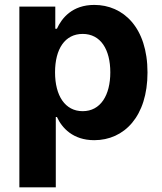

<svg xmlns="http://www.w3.org/2000/svg" viewBox="-20 -573 672 797"><path d="M60.4 204.5H211.6V-87.4H216.3C237.2 -41.9 283 8.9 371.1 8.9C495.4 8.9 592.3 -89.5 592.3 -272C592.3 -459.5 491.1 -552.6 371.4 -552.6C280.2 -552.6 236.5 -498.2 216.3 -453.8H209.5V-545.5H60.4ZM208.5 -272.7C208.5 -370 249.6 -432.2 323.2 -432.2C398.1 -432.2 437.9 -367.2 437.9 -272.7C437.9 -177.6 397.4 -111.5 323.2 -111.5C250.4 -111.5 208.5 -175.4 208.5 -272.7Z"/></svg>

Font: Karasuma Gothic
Style: Bold
Weight: 700
Designer: Rasmus Andersson / Ryoko Nishizuka
Foundry: Genbu
Version: Version 1.00